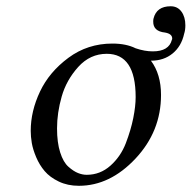

<svg xmlns="http://www.w3.org/2000/svg" viewBox="-20 -581 612 613"><path d="M162.1 -170.9Q162.1 -126 172.1 -94.5Q182.1 -63 198.5 -48.6Q214.8 -34.2 229 -28.6Q243.2 -22.9 256.8 -22.9Q299.8 -22.9 332.5 -52Q365.2 -81.1 381.6 -123.5Q397.9 -166 405.5 -204.1Q413.1 -242.2 413.1 -271Q413.1 -409.2 320.8 -409.2Q267.6 -409.2 229.7 -367.2Q191.9 -325.2 177 -272.9Q162.1 -220.7 162.1 -170.9ZM78.1 -163.1Q78.1 -226.1 107.7 -288.6Q137.2 -351.1 198.5 -396.5Q259.8 -441.9 338.9 -441.9Q382.8 -441.9 413.1 -426.8Q441.9 -417 467.8 -417Q519.5 -417 528.8 -454.1Q529.8 -455.1 529.8 -458Q529.8 -473.1 506.8 -477.1Q468.8 -481 469.2 -512.2Q469.2 -519 470.2 -522Q480 -561 524.9 -561Q546.9 -561 559.3 -543.9Q571.8 -526.9 571.8 -500Q571.8 -484.9 567.9 -473.1Q559.1 -433.1 531 -410.2Q502.9 -387.2 461.9 -387.2Q494.1 -344.2 494.1 -277.8Q494.1 -161.6 412.6 -74.7Q331.1 12.2 231.9 12.2Q195.8 12.2 167.5 -1.5Q139.2 -15.1 122.6 -34.7Q106 -54.2 95.5 -79.1Q85 -104 81.5 -124.5Q78.1 -145 78.1 -163.1Z"/></svg>

Font: Linux Libertine
Style: Italic
Weight: 400
Italic angle: -12°
Designer: Philipp H. Poll
Foundry: Philipp H. Poll
Version: Version 5.1.6 ; ttfautohint (v0.9)